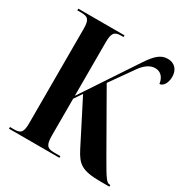

<svg xmlns="http://www.w3.org/2000/svg" viewBox="-166 -855 951 989"><g transform="rotate(30 309.5 -360.5)"><path d="M22 0H322V-10H284C242 -10 231 -25 231 -82V-299L263 -346L393 -91C428 -24 454 0 568 0H619V-10H616C599 -10 590 -18 528 -127L340 -456L434 -589C461 -629 491 -647 519 -647C549 -647 572 -628 578 -587C597 -587 617 -612 617 -651C617 -693 593 -721 551 -721C510 -721 482 -694 446 -640L231 -316V-634C231 -689 242 -704 284 -704H297V-714H22V-704H46C87 -704 98 -690 98 -637V-77C98 -23 87 -10 46 -10H22Z"/></g></svg>

Font: Noto Serif Display ExtraCondensed
Style: Bold
Weight: 700
Width: 2
Designer: Monotype Design Team
Foundry: Monotype Imaging Inc.
Version: Version 2.009